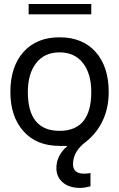

<svg xmlns="http://www.w3.org/2000/svg" viewBox="-20 -715 587 946"><path d="M429.7 -644.5H121.1V-695.3H429.7ZM375 210.9Q320.3 210.9 289.1 183.6Q257.8 156.2 257.8 113.3Q257.8 50.8 312.5 3.9H273.4Q160.2 3.9 95.7 -68.4Q31.2 -140.6 31.2 -261.7Q31.2 -386.7 95.7 -459Q160.2 -531.2 273.4 -531.2Q386.7 -531.2 451.2 -459Q515.6 -386.7 515.6 -261.7Q515.6 -183.6 486.3 -121.1Q457 -58.6 402.3 -15.6Q339.8 31.2 339.8 93.8Q339.8 140.6 394.5 140.6Q418 140.6 425.8 136.7V203.1Q394.5 210.9 375 210.9ZM273.4 -70.3Q429.7 -70.3 429.7 -261.7Q429.7 -351.6 388.7 -404.3Q347.7 -457 273.4 -457Q199.2 -457 158.2 -404.3Q117.2 -351.6 117.2 -261.7Q117.2 -70.3 273.4 -70.3Z"/></svg>

Font: 和音 by 宁静之雨，公众号njzyshare
Style: Regular
Weight: 400
Designer: Steve Matteson
Foundry: Ascender Corporation
Version: Version 6.00;June 8, 2018;FontCreator 11.0.0.2388 32-bit